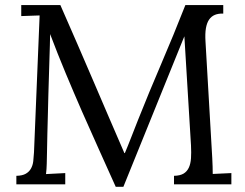

<svg xmlns="http://www.w3.org/2000/svg" viewBox="-20 -720 958 750"><path d="M63 -700.2H215.8Q250.5 -621.6 282 -548.8Q313.5 -476.1 343.8 -405.5Q374 -335 404.1 -264.9Q434.1 -194.8 465.8 -122.1H467.8Q473.6 -135.7 480.2 -152.3Q486.8 -168.9 493.7 -186.5Q500.5 -204.1 507.1 -220.7Q513.7 -237.3 519 -251Q562.5 -360.4 610.1 -471.2Q657.7 -582 704.1 -700.2H852.1V-667Q833 -667.5 819.3 -661.9Q805.7 -656.2 796.9 -643.6Q788.1 -630.9 784.4 -609.9Q780.8 -588.9 782.7 -558.1L809.1 -103Q810.1 -85.4 810.5 -69.6Q811 -53.7 811 -40.5L883.8 -43.9V0H659.7V-33.2Q683.1 -33.7 696.8 -41.7Q710.4 -49.8 717.5 -64.9Q724.6 -80.1 726.1 -101.8Q727.5 -123.5 726.1 -151.9L700.2 -578.1Q697.3 -570.8 693.8 -562.7Q690.4 -554.7 687 -545.9L461.9 9.8H432.1Q399.4 -63.5 366.2 -136.7Q333 -210 300.5 -284.2Q268.1 -358.4 236.6 -433.8Q205.1 -509.3 175.8 -586.9L174.8 -543Q173.8 -519 173.1 -488Q172.4 -457 171.1 -421.9Q169.9 -386.7 168.9 -348.6Q168 -310.5 167 -272Q166 -233.4 165 -196Q164.1 -158.7 163.6 -125Q163.1 -102.5 162.6 -80.6Q162.1 -58.6 159.7 -40L234.9 -43.9V0H43.9V-33.2Q67.4 -33.7 80.6 -41.3Q93.8 -48.8 100.8 -61.3Q107.9 -73.7 109.9 -90.1Q111.8 -106.4 112.8 -125L134.8 -659.7L63 -657.2Z"/></svg>

Font: Parastoo FD
Style: FD
Weight: 400
Foundry: Saber Rastikerdar (saber.rastikerdar@gmail.com)
Version: Version 2.0.1